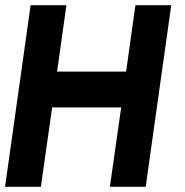

<svg xmlns="http://www.w3.org/2000/svg" viewBox="-30 -720 712 740"><path d="M492 -700H630L531.5 0H393.5L437 -306H171L127.5 0H-10.5L88 -700H226L190 -444H456Z"/></svg>

Font: Urbanist ExtraBold
Style: Italic
Weight: 800
Italic angle: -8°
Designer: Corey Hu
Foundry: Corey Hu
Version: Version 1.321; ttfautohint (v1.8.4.7-5d5b)